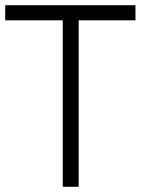

<svg xmlns="http://www.w3.org/2000/svg" viewBox="-23 -717 540 737"><path d="M-3 -639V-697H497V-639H279V0H218V-639Z"/></svg>

Font: TypoPRO Titillium Text
Style: 250 wt
Weight: 300
Designer: Accademia di Belle Arti di Urbino and others
Foundry: Accademia di Belle Arti di Urbino and others.
Version: Version 25.000